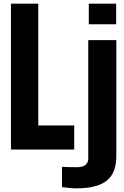

<svg xmlns="http://www.w3.org/2000/svg" viewBox="-20 -820 680 1053"><path d="M40 0V-800H190V-132H387V0ZM467 -687V-800H617V-687ZM320 206V95Q335 96 360 96.5Q385 97 401 97Q464 97 464 49V-600H618V35Q618 130 564.5 171.5Q511 213 401 213Q382 213 361 211Q340 209 320 206Z"/></svg>

Font: Big Shoulders Text Black
Style: Regular
Weight: 900
Designer: Patric King
Foundry: XO Type Co
Version: Version 1.000; ttfautohint (v1.8.2)